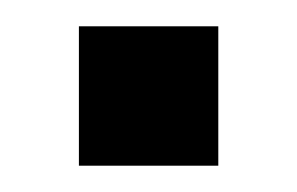

<svg xmlns="http://www.w3.org/2000/svg" viewBox="-20 -126 226 146"><path d="M146 -106V0H40V-106Z"/></svg>

Font: BebasNeueW03-Regular
Style: Regular
Weight: 400
Designer: Ryoichi Tsunekawa
Foundry: Ryoichi Tsunekawa
Version: Version 1.30